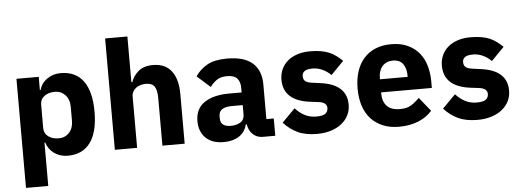

<svg xmlns="http://www.w3.org/2000/svg" viewBox="-56 -906 3456 1271"><g transform="rotate(-5 1671.5 -270.0)"><path d="M69 -525H217V-437H222Q233 -481 272.5 -509Q312 -537 363 -537Q463 -537 514 -467Q565 -397 565 -263Q565 -129 514 -58.5Q463 12 363 12Q337 12 314 4.5Q291 -3 272.5 -16.5Q254 -30 241 -48.5Q228 -67 222 -88H217V200H69ZM314 -108Q356 -108 383.5 -137.5Q411 -167 411 -217V-308Q411 -358 383.5 -387.5Q356 -417 314 -417Q272 -417 244.5 -396.5Q217 -376 217 -340V-185Q217 -149 244.5 -128.5Q272 -108 314 -108Z M677 -740H825V-436H831Q845 -477 880 -507Q915 -537 977 -537Q1058 -537 1099.5 -483Q1141 -429 1141 -329V0H993V-317Q993 -368 977 -392.5Q961 -417 920 -417Q902 -417 885 -412.5Q868 -408 854.5 -398Q841 -388 833 -373.5Q825 -359 825 -340V0H677Z M1661 0Q1621 0 1594.5 -25Q1568 -50 1561 -92H1555Q1543 -41 1502 -14.5Q1461 12 1401 12Q1322 12 1280 -30Q1238 -72 1238 -141Q1238 -224 1298.5 -264.5Q1359 -305 1463 -305H1546V-338Q1546 -376 1526 -398.5Q1506 -421 1459 -421Q1415 -421 1389 -402Q1363 -383 1346 -359L1258 -437Q1290 -484 1338.5 -510.5Q1387 -537 1470 -537Q1582 -537 1638 -488Q1694 -439 1694 -345V-115H1743V0ZM1456 -91Q1493 -91 1519.5 -107Q1546 -123 1546 -159V-221H1474Q1387 -221 1387 -162V-147Q1387 -118 1405 -104.5Q1423 -91 1456 -91Z M2020 12Q1944 12 1892 -12.5Q1840 -37 1799 -82L1886 -170Q1914 -139 1948 -121Q1982 -103 2025 -103Q2069 -103 2086 -116.5Q2103 -130 2103 -153Q2103 -190 2050 -197L1993 -204Q1816 -226 1816 -366Q1816 -404 1830.5 -435.5Q1845 -467 1871.5 -489.5Q1898 -512 1935.5 -524.5Q1973 -537 2020 -537Q2061 -537 2092.5 -531.5Q2124 -526 2148.5 -515.5Q2173 -505 2193.5 -489.5Q2214 -474 2234 -455L2149 -368Q2124 -393 2092.5 -407.5Q2061 -422 2028 -422Q1990 -422 1974 -410Q1958 -398 1958 -378Q1958 -357 1969.5 -345.5Q1981 -334 2013 -329L2072 -321Q2245 -298 2245 -163Q2245 -125 2229 -93Q2213 -61 2183.5 -37.5Q2154 -14 2112.5 -1Q2071 12 2020 12Z M2565 12Q2505 12 2458 -7.5Q2411 -27 2378.5 -62.5Q2346 -98 2329.5 -149Q2313 -200 2313 -263Q2313 -325 2329 -375.5Q2345 -426 2376.5 -462Q2408 -498 2454 -517.5Q2500 -537 2559 -537Q2624 -537 2670.5 -515Q2717 -493 2746.5 -456Q2776 -419 2789.5 -370.5Q2803 -322 2803 -269V-225H2466V-217Q2466 -165 2494 -134.5Q2522 -104 2582 -104Q2628 -104 2657 -122.5Q2686 -141 2711 -167L2785 -75Q2750 -34 2693.5 -11Q2637 12 2565 12ZM2562 -428Q2517 -428 2491.5 -398.5Q2466 -369 2466 -320V-312H2650V-321Q2650 -369 2628.5 -398.5Q2607 -428 2562 -428Z M3086 12Q3010 12 2958 -12.5Q2906 -37 2865 -82L2952 -170Q2980 -139 3014 -121Q3048 -103 3091 -103Q3135 -103 3152 -116.5Q3169 -130 3169 -153Q3169 -190 3116 -197L3059 -204Q2882 -226 2882 -366Q2882 -404 2896.5 -435.5Q2911 -467 2937.5 -489.5Q2964 -512 3001.5 -524.5Q3039 -537 3086 -537Q3127 -537 3158.5 -531.5Q3190 -526 3214.5 -515.5Q3239 -505 3259.5 -489.5Q3280 -474 3300 -455L3215 -368Q3190 -393 3158.5 -407.5Q3127 -422 3094 -422Q3056 -422 3040 -410Q3024 -398 3024 -378Q3024 -357 3035.5 -345.5Q3047 -334 3079 -329L3138 -321Q3311 -298 3311 -163Q3311 -125 3295 -93Q3279 -61 3249.5 -37.5Q3220 -14 3178.5 -1Q3137 12 3086 12Z"/></g></svg>

Font: IBM Plex Sans Thai
Style: Bold
Weight: 700
Designer: Mike Abbink, Paul van der Laan, Pieter van Rosmalen, Ben Mitchell, Mark Frömberg
Foundry: Bold Monday
Version: Version 1.2